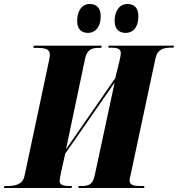

<svg xmlns="http://www.w3.org/2000/svg" viewBox="-54 -943 893 963"><path d="M577 -778C607 -778 640 -799 640 -863C640 -904 618 -923 585 -923C546 -923 521 -889 521 -838C521 -797 543 -778 577 -778ZM388 -778C417 -778 451 -799 451 -863C451 -904 429 -923 396 -923C357 -923 333 -889 333 -838C333 -797 354 -778 388 -778ZM-34 0H305L307 -10H295C268 -10 245 -14 245 -35C245 -41 247 -53 252 -78L273 -172L521 -529L421 -63C411 -17 391 -10 354 -10H341L339 0H669L670 -10H657C621 -10 596 -12 596 -38C596 -45 598 -53 602 -70L726 -651C736 -697 768 -704 803 -704H816L819 -714H491L489 -704H503C530 -704 552 -700 552 -677C552 -670 549 -651 545 -636L524 -551L277 -194L373 -650C383 -696 409 -703 442 -703H454L456 -714H115L114 -703H127C180 -703 196 -694 196 -668C196 -659 194 -648 191 -635L69 -61C60 -17 21 -10 -19 -10H-32Z"/></svg>

Font: Noto Serif Display Condensed Black
Style: Italic
Weight: 900
Width: 3
Italic angle: -12°
Designer: Monotype Design Team
Foundry: Monotype Imaging Inc.
Version: Version 2.009